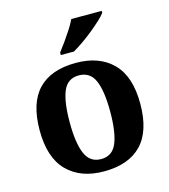

<svg xmlns="http://www.w3.org/2000/svg" viewBox="-114 -857 842 957"><g transform="rotate(-15 306.5 -378.0)"><path d="M305 10Q185 10 116 -59.5Q47 -129 47 -270Q47 -411 113 -480Q179 -549 308 -549Q428 -549 497 -480Q566 -411 566 -270Q566 -129 499.5 -59.5Q433 10 305 10ZM307 -53Q365 -53 388 -108.5Q411 -164 411 -270Q411 -377 387.5 -431Q364 -485 306 -485Q248 -485 225 -431Q202 -377 202 -270Q202 -164 225.5 -108.5Q249 -53 307 -53ZM246 -619Q261 -638 279.5 -664Q298 -690 315.5 -717Q333 -744 343 -766H500V-756Q491 -743 469.5 -723Q448 -703 421 -681Q394 -659 366 -639.5Q338 -620 314 -606H246Z"/></g></svg>

Font: Noto Serif Tibetan
Style: Bold
Weight: 700
Designer: Monotype Design Team
Foundry: Monotype Imaging Inc.
Version: Version 2.103; ttfautohint (v1.8.4.7-5d5b)